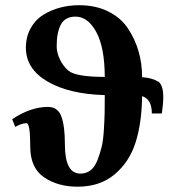

<svg xmlns="http://www.w3.org/2000/svg" viewBox="-20 -701 658 731"><path d="M240.2 -432.1Q269 -408.2 378.9 -408.2Q378.4 -521 346.4 -579.3Q314.5 -637.7 267.6 -637.7Q228.5 -637.7 212.2 -608.2Q195.8 -578.6 195.8 -524.9Q195.8 -500 208.5 -474.1Q221.2 -448.2 240.2 -432.1ZM558.1 -269Q558.1 -323.2 521 -335Q520 -234.9 496.6 -159.9Q473.1 -85 417 -37.6Q360.8 9.8 275.9 9.8Q199.7 9.8 147.5 -26.1Q95.2 -62 95.2 -142.1Q95.2 -231.9 81.1 -231.9Q62 -231.9 38.1 -217.8L26.4 -247.1Q96.2 -293.9 162.6 -293.9Q200.2 -293.9 213.6 -257.6Q227.1 -221.2 227.1 -150.9Q227.1 -40 286.1 -40Q308.1 -40 324.5 -52.5Q340.8 -64.9 350.8 -90.6Q360.8 -116.2 366.9 -141.1Q373 -166 375.5 -206.5Q377.9 -247.1 378.4 -272Q378.9 -296.9 378.9 -338.9Q242.2 -342.8 160.4 -390.9Q78.6 -439 78.6 -518.6Q78.6 -561 96.7 -593.5Q114.7 -626 144.8 -644.5Q174.8 -663.1 209.2 -672.1Q243.7 -681.2 280.8 -681.2Q344.7 -681.2 392.8 -657Q440.9 -632.8 467.5 -592.3Q494.1 -551.8 507.6 -505.4Q521 -459 521 -407.2Q560.1 -404.3 582 -390.1V-391.1Q601.6 -377.4 601.6 -331.5Q601.6 -306.6 596.2 -269Z"/></svg>

Font: Linux Biolinum O
Style: Bold
Weight: 700
Designer: Philipp H. Poll
Foundry: Philipp H. Poll
Version: Version 1.3.2